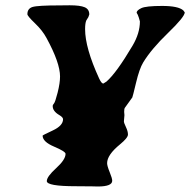

<svg xmlns="http://www.w3.org/2000/svg" viewBox="-20 -693 708 715"><path d="M426.8 -155.3Q378.9 -116.2 378.9 -85.4Q378.9 -75.2 388.4 -52Q397.9 -28.8 397.9 -20Q397.9 1.5 344.2 1.5L323.2 1L262.7 0.5Q154.3 0.5 154.3 -18.6Q154.3 -35.2 189.2 -66.9Q224.1 -98.6 224.1 -120.1Q224.1 -128.9 181.4 -147Q138.7 -165 138.7 -188Q138.7 -189.5 176.8 -207.3Q214.8 -225.1 214.8 -249Q214.8 -256.3 200.7 -264.6Q176.3 -278.8 176.3 -297.9Q176.3 -302.7 180.9 -307.6Q185.5 -312.5 194.6 -348.1Q203.6 -383.8 203.6 -408.2Q203.6 -459 153.3 -551.3Q138.2 -579.6 110.1 -606.4Q82 -633.3 82 -640.1Q82 -661.1 101.1 -667Q120.1 -672.9 202.1 -672.9L239.7 -673.3Q278.3 -673.3 295.4 -666Q312.5 -658.7 312.5 -639.2L309.1 -629.4L301.3 -616.7Q296.9 -606.4 296.9 -584.5Q296.9 -514.6 349.1 -400.9Q357.9 -381.8 364.7 -381.8L376.5 -389.2Q413.6 -421.4 473.6 -522.9Q501 -569.3 501 -613.3L497.1 -627L493.2 -637.7L488.8 -645.5Q488.8 -654.3 506.1 -662.6Q523.4 -670.9 583.7 -670.9Q644 -670.9 662.6 -654.3L668 -647Q668 -630.4 605.7 -570.3Q543.5 -510.3 513.2 -460.4Q499 -437 486.6 -384.8Q474.1 -332.5 472.7 -330.1Q447.3 -294.9 444.8 -291.3Q442.4 -287.6 442.4 -276.4L443.4 -264.2L441.4 -241.2Q441.4 -235.4 449 -219.7Q456.5 -204.1 456.5 -191.9Q456.5 -179.7 426.8 -155.3Z"/></svg>

Font: Averia Serif Libre
Style: Bold Italic
Weight: 700
Italic angle: -6.90001°
Version: Version 1.002